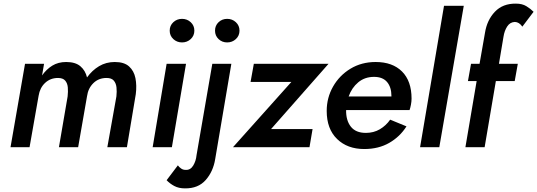

<svg xmlns="http://www.w3.org/2000/svg" viewBox="-20 -812 2963 1059"><path d="M729 -293 680 0H572L622 -280Q625 -307 622.5 -330Q620 -353 607.5 -367.5Q595 -382 568 -382Q524 -382 495 -353.5Q466 -325 460 -281L411 0H305L353 -280Q356 -307 354 -330Q352 -353 339.5 -367.5Q327 -382 300 -382Q258 -382 229 -355Q200 -328 193 -284L143 0H38L118 -460H223L212 -396Q236 -430 268.5 -450Q301 -470 345 -470Q396 -470 423.5 -446.5Q451 -423 460 -385Q488 -424 526.5 -447Q565 -470 613 -470Q665 -470 692 -445.5Q719 -421 727 -381Q735 -341 729 -293Z M916 -643Q916 -671 936 -689.5Q956 -708 984 -708Q1012 -708 1032 -689.5Q1052 -671 1052 -643Q1052 -615 1032 -596.5Q1012 -578 984 -578Q956 -578 936 -596.5Q916 -615 916 -643ZM899 -460H1006L928 0H822Z M1166 -643Q1166 -671 1185.5 -689.5Q1205 -708 1233 -708Q1261 -708 1281 -689.5Q1301 -671 1301 -643Q1301 -615 1281 -596.5Q1261 -578 1233 -578Q1205 -578 1185.5 -596.5Q1166 -615 1166 -643ZM961 100Q968 110 979 117.5Q990 125 1003 125Q1030 127 1045.5 101.5Q1061 76 1064 44L1151 -460H1256L1167 65Q1156 134 1114.5 181Q1073 228 1000 227Q966 227 941.5 214Q917 201 899 182Z M1587 -360H1362L1380 -460H1792L1475 -100H1704L1687 0H1265Z M1989 10Q1896 10 1839 -45.5Q1782 -101 1782 -200Q1782 -273 1817 -334.5Q1852 -396 1913 -433Q1974 -470 2052 -470Q2145 -470 2197.5 -417.5Q2250 -365 2250 -268Q2250 -252 2246.5 -234Q2243 -216 2239 -205H1889Q1888 -148 1915 -113.5Q1942 -79 1998 -79Q2041 -79 2075 -99Q2109 -119 2132 -152L2222 -115Q2186 -58 2127 -24Q2068 10 1989 10ZM2043 -388Q1992 -388 1956 -358Q1920 -328 1903 -280H2139V-282Q2139 -331 2115 -359.5Q2091 -388 2043 -388Z M2429 -780H2538L2403 0H2297Z M2578 -460H2625L2655 -631Q2666 -701 2709.5 -747Q2753 -793 2826 -792Q2860 -792 2883 -778Q2906 -764 2923 -747L2861 -665Q2844 -690 2820 -691Q2793 -690 2777.5 -666Q2762 -642 2757 -609L2732 -460H2836L2819 -365H2715L2653 0H2547L2609 -365H2561Z"/></svg>

Font: Jost* Medium
Style: Italic
Weight: 500
Italic angle: -10°
Version: Version 3.7